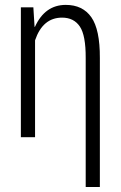

<svg xmlns="http://www.w3.org/2000/svg" viewBox="-20 -558 493 781"><path d="M247.6 -538.1Q316.4 -538.1 351.6 -487.8Q386.7 -437.5 386.2 -322.3V202.6H328.6V-321.8Q329.1 -414.1 304.7 -450.2Q280.3 -486.3 232.4 -486.3Q153.8 -486.3 122.6 -394V0H64.9V-528.3H115.7L120.6 -448.7H122.1Q162.6 -538.1 247.6 -538.1Z"/></svg>

Font: RobotoCondensed-Light
Style: Light
Weight: 300
Designer: Google
Version: Version 1.200311; 2013